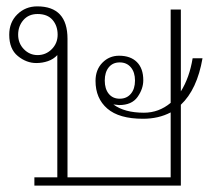

<svg xmlns="http://www.w3.org/2000/svg" viewBox="-20 -583 691 603"><path d="M88 -26H160V-410Q148 -397 130.5 -391Q113 -385 94 -385Q63 -385 36 -407Q9 -429 9 -474Q9 -513 34.5 -538Q60 -563 97 -563Q192 -563 192 -461V-26H516V-230Q478 -210 429 -210Q354 -210 317 -242Q280 -274 280 -329Q280 -364 301.5 -386Q323 -408 354 -408Q390 -408 410 -388Q430 -368 430 -331Q430 -304 412 -278.5Q394 -253 354 -253Q352 -253 336 -255Q371 -229 432 -229Q479 -229 516 -260V-553H548V-296Q575 -339 585 -400H616Q599 -302 548 -254V0H88ZM161 -474Q161 -502 145 -520.5Q129 -539 98 -539Q70 -539 53.5 -520Q37 -501 37 -474Q37 -447 55 -428.5Q73 -410 98 -410Q124 -410 142.5 -428.5Q161 -447 161 -474ZM404 -330Q404 -356 391 -371.5Q378 -387 356 -387Q334 -387 321.5 -371.5Q309 -356 309 -330Q309 -304 321.5 -288.5Q334 -273 356 -273Q378 -273 391 -288.5Q404 -304 404 -330Z"/></svg>

Font: Taviraj Thin
Style: Regular
Weight: 250
Designer: Katatrad Team
Foundry: CadsonDemak
Version: Version 1.001